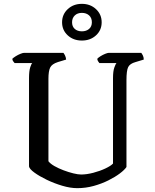

<svg xmlns="http://www.w3.org/2000/svg" viewBox="-20 -979 804 999"><path d="M382 0Q346 0 304 -12.5Q262 -25 223.5 -43.5Q185 -62 159 -81Q133 -100 131 -113V-572Q131 -609 137 -628Q143 -647 148 -651H56Q53 -655 49 -659.5Q45 -664 44 -673Q50 -679 62 -686.5Q74 -694 86.5 -699Q99 -704 105 -704H310Q314 -699 318.5 -690Q323 -681 324 -669L281 -656Q250 -646 241 -627.5Q232 -609 232 -569V-140Q242 -127 263 -115Q284 -103 310.5 -93Q337 -83 361.5 -77Q386 -71 402 -71Q431 -71 465.5 -80Q500 -89 528.5 -102.5Q557 -116 568 -128V-572Q568 -609 575 -628Q582 -647 586 -651H497Q494 -655 490.5 -660Q487 -665 486 -673Q491 -679 503 -686.5Q515 -694 527.5 -699Q540 -704 546 -704H715Q719 -699 723.5 -690Q728 -681 728 -669L685 -656Q656 -648 647 -630Q638 -612 638 -562V-110Q628 -95 603.5 -76.5Q579 -58 544 -40.5Q509 -23 467.5 -11.5Q426 0 382 0ZM406 -768Q362 -768 332.5 -795Q303 -822 303 -863Q303 -904 332.5 -931.5Q362 -959 406 -959Q450 -959 479.5 -931.5Q509 -904 509 -863Q509 -822 479.5 -795Q450 -768 406 -768ZM406 -816Q429 -816 443.5 -828.5Q458 -841 458 -863Q458 -886 443.5 -899Q429 -912 406 -912Q383 -912 369 -898.5Q355 -885 355 -863Q355 -841 369 -828.5Q383 -816 406 -816Z"/></svg>

Font: Texturina
Style: Regular
Weight: 400
Designer: Guillermo Torres Carreño
Foundry: Omnibus-Type
Version: Version 1.002; ttfautohint (v1.8.3)